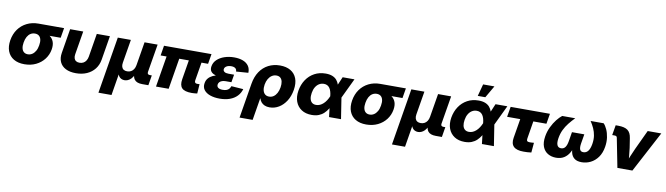

<svg xmlns="http://www.w3.org/2000/svg" viewBox="-42 -1495 8479 2444"><g transform="rotate(10 4197.5 -273.0)"><path d="M256.3 11.2Q173.8 11.2 117.9 -22.2Q62 -55.7 38.6 -116.5Q15.1 -177.2 28.3 -259.3Q42 -341.8 85.2 -402.1Q128.4 -462.4 195.1 -495.8Q261.7 -529.3 344.2 -529.3H675.8L654.3 -400.9H422.4L322.8 -397Q292 -397 266.8 -381.1Q241.7 -365.2 224.6 -334.7Q207.5 -304.2 200.2 -259.3Q192.9 -215.8 200 -184.8Q207 -153.8 227.1 -137.5Q247.1 -121.1 277.8 -121.1Q308.6 -121.1 334 -137.5Q359.4 -153.8 377.2 -184.6Q395 -215.3 401.9 -259.3Q409.7 -304.2 402.3 -334.7Q395 -365.2 375 -381.1Q355 -397 324.2 -397L332 -446.3Q388.2 -446.3 435.3 -434.6Q482.4 -422.9 515.6 -397.5Q548.8 -372.1 563 -332Q577.1 -292 567.9 -235.4Q556.2 -165 513.9 -109.1Q471.7 -53.2 405.5 -21Q339.4 11.2 256.3 11.2Z M921.9 9.8Q842.8 9.8 789.6 -17.6Q736.3 -44.9 713.4 -95.5Q690.4 -146 702.1 -215.8L753.9 -529.3H923.3L873 -226.6Q868.2 -196.3 875 -174.3Q881.8 -152.3 899.7 -140.9Q917.5 -129.4 944.8 -129.4Q972.7 -129.4 994.1 -140.9Q1015.6 -152.3 1029.5 -174.3Q1043.5 -196.3 1048.8 -226.6L1098.6 -529.3H1268.1L1216.3 -215.8Q1204.6 -146.5 1165 -95.9Q1125.5 -45.4 1063.5 -17.8Q1001.5 9.8 921.9 9.8Z M1249 204.1 1370.1 -529.3H1539.1L1488.8 -226.6Q1483.4 -194.3 1490.7 -171.9Q1498 -149.4 1516.1 -138.2Q1534.2 -127 1561 -127Q1588.4 -127 1609.9 -138.4Q1631.3 -149.9 1645.8 -172.1Q1660.2 -194.3 1665.5 -226.6L1715.8 -529.3H1884.8L1824.2 -166.5Q1821.3 -148.4 1828.9 -139.4Q1836.4 -130.4 1855 -130.4H1879.9L1858.4 0H1778.8Q1706.5 0 1677.5 -37.8Q1648.4 -75.7 1660.2 -146.5L1668.5 -195.8H1693.8Q1685.1 -141.1 1668.7 -105.2Q1652.3 -69.3 1631.8 -48.3Q1611.3 -27.3 1589.4 -18.6Q1567.4 -9.8 1547.4 -9.8Q1526.4 -9.8 1506.6 -18.6Q1486.8 -27.3 1472.9 -48.3Q1459 -69.3 1454.3 -105.2Q1449.7 -141.1 1458.5 -195.8H1483.9L1418 204.1Z M2418.9 1.5Q2325.2 1.5 2291 -34.9Q2256.8 -71.3 2269.5 -149.4L2326.7 -495.1H2490.2L2435.5 -165.5Q2432.1 -145 2440.2 -135Q2448.2 -125 2468.8 -125Q2477.1 -125 2485.1 -125.5Q2493.2 -126 2498 -126.5L2489.3 -4.4Q2477.1 -2.4 2457.8 -0.5Q2438.5 1.5 2418.9 1.5ZM1957 0 2039.1 -495.1H2202.6L2120.6 0ZM1946.3 -400.4 1967.3 -529.3H2581.1L2559.6 -400.4Z M2780.3 10.7Q2710.4 10.7 2657.2 -7.8Q2604 -26.4 2576.9 -62.5Q2549.8 -98.6 2558.6 -150.4Q2564.5 -187.5 2586.4 -213.6Q2608.4 -239.7 2642.6 -256.1Q2676.8 -272.5 2720.2 -280Q2763.7 -287.6 2813 -287.6H2903.8L2893.1 -221.2H2819.3Q2793 -221.2 2772.9 -214.1Q2752.9 -207 2740.7 -194.3Q2728.5 -181.6 2725.6 -163.6Q2721.2 -137.2 2740.2 -121.8Q2759.3 -106.4 2801.3 -106.4Q2829.1 -106.4 2849.1 -113.8Q2869.1 -121.1 2881.8 -135.7Q2894.5 -150.4 2901.4 -171.4L3056.6 -160.6Q3041.5 -107.4 3004.6 -69.1Q2967.8 -30.8 2911.1 -10Q2854.5 10.7 2780.3 10.7ZM2811.5 -257.3Q2760.3 -257.3 2719.7 -263.4Q2679.2 -269.5 2652.1 -283.2Q2625 -296.9 2613.3 -319.8Q2601.6 -342.8 2607.4 -377Q2615.7 -427.2 2653.6 -463.4Q2691.4 -499.5 2749 -519Q2806.6 -538.6 2874.5 -538.6Q2939.5 -538.6 2987.3 -520.3Q3035.2 -502 3060.8 -465.8Q3086.4 -429.7 3084.5 -376.5L2927.2 -365.2Q2928.2 -392.1 2909.7 -406.7Q2891.1 -421.4 2856 -421.4Q2820.3 -421.4 2796.1 -407.2Q2772 -393.1 2768.6 -370.1Q2765.1 -348.6 2783 -335Q2800.8 -321.3 2836.4 -321.3H2909.7L2898.9 -257.3Z M3073.2 204.1 3147.5 -245.6Q3163.1 -339.4 3207 -404.8Q3251 -470.2 3317.6 -504.4Q3384.3 -538.6 3466.8 -538.6Q3547.4 -538.6 3603 -506.1Q3658.7 -473.6 3682.6 -411.9Q3706.5 -350.1 3691.9 -261.2Q3678.2 -179.2 3639.4 -118.2Q3600.6 -57.1 3545.2 -23.7Q3489.7 9.8 3426.3 9.8Q3388.7 9.8 3361.6 -2Q3334.5 -13.7 3317.1 -34.4Q3299.8 -55.2 3292 -82H3289.6L3242.2 204.1ZM3396 -124Q3427.7 -124 3453.4 -141.4Q3479 -158.7 3496.1 -190.4Q3513.2 -222.2 3520.5 -265.1Q3527.3 -308.1 3520.8 -339.4Q3514.2 -370.6 3494.9 -387.7Q3475.6 -404.8 3443.4 -404.8Q3411.6 -404.8 3385 -387.7Q3358.4 -370.6 3340.1 -339.4Q3321.8 -308.1 3314.5 -265.1Q3307.6 -222.7 3315.2 -190.7Q3322.8 -158.7 3343.3 -141.4Q3363.8 -124 3396 -124Z M3970.7 11.7Q3892.1 11.7 3838.4 -23.4Q3784.7 -58.6 3761.5 -120.6Q3738.3 -182.6 3751.5 -263.2Q3765.1 -344.7 3806.6 -406.7Q3848.1 -468.8 3912.1 -503.4Q3976.1 -538.1 4057.1 -538.1Q4108.9 -538.1 4144 -523.7Q4179.2 -509.3 4200.2 -484.1Q4221.2 -459 4231.9 -426.8Q4242.7 -394.5 4246.1 -359.4H4283.7L4305.2 -278.8L4348.6 0H4193.8L4162.6 -265.6Q4159.7 -297.9 4152.1 -323.5Q4144.5 -349.1 4132.1 -367.2Q4119.6 -385.3 4101.1 -395.3Q4082.5 -405.3 4057.1 -405.3Q4022.5 -405.3 3994.9 -388.2Q3967.3 -371.1 3948.7 -339.8Q3930.2 -308.6 3923.3 -265.1Q3916 -221.2 3922.9 -189.5Q3929.7 -157.7 3950.2 -140.6Q3970.7 -123.5 4003.4 -123.5Q4029.8 -123.5 4053.2 -134Q4076.7 -144.5 4096.9 -163.3Q4117.2 -182.1 4133.8 -207.8Q4150.4 -233.4 4162.6 -262.7L4276.4 -529.3H4429.2L4301.8 -262.7L4252 -175.8H4213.4Q4196.8 -138.7 4175.8 -105Q4154.8 -71.3 4127 -44.9Q4099.1 -18.6 4060.8 -3.4Q4022.5 11.7 3970.7 11.7Z M4674.3 11.2Q4591.8 11.2 4535.9 -22.2Q4480 -55.7 4456.5 -116.5Q4433.1 -177.2 4446.3 -259.3Q4460 -341.8 4503.2 -402.1Q4546.4 -462.4 4613 -495.8Q4679.7 -529.3 4762.2 -529.3H5093.8L5072.3 -400.9H4840.3L4740.7 -397Q4710 -397 4684.8 -381.1Q4659.7 -365.2 4642.6 -334.7Q4625.5 -304.2 4618.2 -259.3Q4610.8 -215.8 4617.9 -184.8Q4625 -153.8 4645 -137.5Q4665 -121.1 4695.8 -121.1Q4726.6 -121.1 4752 -137.5Q4777.3 -153.8 4795.2 -184.6Q4813 -215.3 4819.8 -259.3Q4827.6 -304.2 4820.3 -334.7Q4813 -365.2 4793 -381.1Q4772.9 -397 4742.2 -397L4750 -446.3Q4806.2 -446.3 4853.3 -434.6Q4900.4 -422.9 4933.6 -397.5Q4966.8 -372.1 4981 -332Q4995.1 -292 4985.8 -235.4Q4974.1 -165 4931.9 -109.1Q4889.6 -53.2 4823.5 -21Q4757.3 11.2 4674.3 11.2Z M5043 204.1 5164.1 -529.3H5333L5282.7 -226.6Q5277.3 -194.3 5284.7 -171.9Q5292 -149.4 5310.1 -138.2Q5328.1 -127 5355 -127Q5382.3 -127 5403.8 -138.4Q5425.3 -149.9 5439.7 -172.1Q5454.1 -194.3 5459.5 -226.6L5509.8 -529.3H5678.7L5618.2 -166.5Q5615.2 -148.4 5622.8 -139.4Q5630.4 -130.4 5648.9 -130.4H5673.8L5652.3 0H5572.8Q5500.5 0 5471.4 -37.8Q5442.4 -75.7 5454.1 -146.5L5462.4 -195.8H5487.8Q5479 -141.1 5462.6 -105.2Q5446.3 -69.3 5425.8 -48.3Q5405.3 -27.3 5383.3 -18.6Q5361.3 -9.8 5341.3 -9.8Q5320.3 -9.8 5300.5 -18.6Q5280.8 -27.3 5266.8 -48.3Q5252.9 -69.3 5248.3 -105.2Q5243.7 -141.1 5252.4 -195.8H5277.8L5211.9 204.1Z M5946.8 11.7Q5868.2 11.7 5814.5 -23.4Q5760.7 -58.6 5737.5 -120.6Q5714.4 -182.6 5727.5 -263.2Q5741.2 -344.7 5782.7 -406.7Q5824.2 -468.8 5888.2 -503.4Q5952.1 -538.1 6033.2 -538.1Q6085 -538.1 6120.1 -523.7Q6155.3 -509.3 6176.3 -484.1Q6197.3 -459 6208 -426.8Q6218.8 -394.5 6222.2 -359.4H6259.8L6281.2 -278.8L6324.7 0H6169.9L6138.7 -265.6Q6135.7 -297.9 6128.2 -323.5Q6120.6 -349.1 6108.2 -367.2Q6095.7 -385.3 6077.1 -395.3Q6058.6 -405.3 6033.2 -405.3Q5998.5 -405.3 5970.9 -388.2Q5943.4 -371.1 5924.8 -339.8Q5906.2 -308.6 5899.4 -265.1Q5892.1 -221.2 5898.9 -189.5Q5905.8 -157.7 5926.3 -140.6Q5946.8 -123.5 5979.5 -123.5Q6005.9 -123.5 6029.3 -134Q6052.7 -144.5 6073 -163.3Q6093.3 -182.1 6109.9 -207.8Q6126.5 -233.4 6138.7 -262.7L6252.4 -529.3H6405.3L6277.8 -262.7L6228 -175.8H6189.5Q6172.9 -138.7 6151.9 -105Q6130.9 -71.3 6103 -44.9Q6075.2 -18.6 6036.9 -3.4Q5998.5 11.7 5946.8 11.7ZM6011.2 -594.2 6053.2 -750H6199.2L6108.9 -594.2Z M6707 3.4Q6616.7 3.4 6578.9 -34.2Q6541 -71.8 6553.7 -147.9L6595.2 -397H6425.3L6447.8 -529.3H6955.6L6933.6 -397H6764.2L6727.1 -170.4Q6723.1 -147.5 6731.4 -137.5Q6739.7 -127.4 6765.6 -127.4Q6777.8 -127.4 6793 -128.4Q6808.1 -129.4 6819.3 -130.4L6808.1 -2.9Q6781.7 1 6756.3 2.2Q6731 3.4 6707 3.4Z M7127.4 7.8Q7067.9 7.8 7021.7 -19.3Q6975.6 -46.4 6954.3 -100.8Q6933.1 -155.3 6946.3 -236.8Q6957 -301.8 6984.9 -359.6Q7012.7 -417.5 7047.6 -461.4Q7082.5 -505.4 7114.3 -529.3H7282.7Q7241.7 -487.3 7207.3 -444.1Q7172.9 -400.9 7149.4 -351.8Q7126 -302.7 7116.2 -243.7Q7106.4 -183.1 7119.9 -152.3Q7133.3 -121.6 7169.9 -121.6Q7204.1 -121.6 7223.9 -147.9Q7243.7 -174.3 7252.4 -226.1L7272.5 -347.7H7432.1L7411.6 -226.1Q7403.3 -174.3 7413.8 -147.9Q7424.3 -121.6 7458.5 -121.6Q7496.1 -121.6 7519.8 -152.3Q7543.5 -183.1 7553.7 -243.7Q7563.5 -302.7 7555.9 -351.8Q7548.3 -400.9 7528.6 -444.3Q7508.8 -487.8 7481.4 -529.3H7649.9Q7673.8 -505.4 7694.1 -461.2Q7714.4 -417 7722.9 -359.4Q7731.4 -301.8 7720.7 -236.8Q7707.5 -155.3 7668.2 -100.8Q7628.9 -46.4 7574.2 -19.3Q7519.5 7.8 7459 7.8Q7397.9 7.8 7364.5 -18.6Q7331.1 -44.9 7320.1 -90.8Q7309.1 -136.7 7314 -195.8H7338.9Q7325.2 -136.2 7298.6 -90.3Q7272 -44.4 7230.2 -18.3Q7188.5 7.8 7127.4 7.8Z M7920.9 0 7846.7 -377.4Q7844.7 -389.2 7836.9 -394.8Q7829.1 -400.4 7814.9 -400.4H7783.2L7805.2 -530.8H7837.9Q7920.9 -530.8 7961.2 -500.7Q8001.5 -470.7 8011.2 -400.9L8030.3 -278.3Q8037.1 -227.1 8041.5 -175Q8045.9 -123 8049.8 -67.9H8013.7Q8035.6 -123 8056.6 -175Q8077.6 -227.1 8101.6 -278.3L8219.2 -529.3H8395L8114.7 0Z"/></g></svg>

Font: Inter 24pt ExtraBold
Style: Italic
Weight: 800
Italic angle: -9.3988°
Designer: Rasmus Andersson
Foundry: rsms
Version: Version 4.001;git-66647c0bb